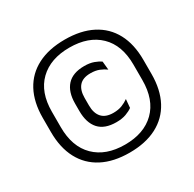

<svg xmlns="http://www.w3.org/2000/svg" viewBox="-147 -808 988 976"><g transform="rotate(-30 347.5 -319.5)"><path d="M347.3 12.1Q253.5 12.1 187.4 -22.3Q121.3 -56.7 86.7 -122Q52.1 -187.2 52.1 -279.4V-361.9Q52.1 -453.9 86.7 -518.5Q121.3 -583.1 187.4 -617.1Q253.5 -651.1 347.3 -651.1Q441.2 -651.1 507.3 -617.1Q573.4 -583.1 608 -518.5Q642.6 -453.9 642.6 -361.9V-279.4Q642.6 -187.2 608 -122Q573.4 -56.7 507.3 -22.3Q441.2 12.1 347.3 12.1ZM366.1 -155.7Q297.4 -155.7 264 -192.9Q230.7 -230.2 230.7 -299.4V-342.2Q230.7 -411 264.3 -448Q297.9 -485.1 366.2 -485.1Q398.1 -485.1 421.6 -476.5Q445 -467.9 458.7 -457.6L463.5 -408.1Q447 -420.3 425.7 -428.9Q404.4 -437.5 374.7 -437.5Q329.9 -437.5 308.5 -413.2Q287.1 -388.9 287.1 -343.5V-299.5Q287.1 -253.7 309.3 -229.1Q331.5 -204.5 376.5 -204.5Q406.5 -204.5 428 -213.2Q449.5 -221.8 466 -233.9L461.6 -184.1Q446.9 -173.2 423.2 -164.4Q399.5 -155.7 366.1 -155.7ZM347.3 -35Q459.2 -35 523 -97.7Q586.8 -160.5 586.8 -275.5V-366Q586.8 -480.2 523 -542.1Q459.2 -604 347.3 -604Q235.6 -604 171.8 -542.1Q107.9 -480.2 107.9 -366V-275.5Q107.9 -160.5 171.8 -97.7Q235.6 -35 347.3 -35Z"/></g></svg>

Font: Anek Odia Medium
Style: Regular
Weight: 500
Designer: Yesha Goshar & Mahesh Sahu (Odia), Yesha Goshar (Latin)
Foundry: Ek Type
Version: Version 1.003